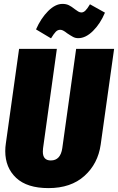

<svg xmlns="http://www.w3.org/2000/svg" viewBox="-20 -947 606 986"><path d="M497 -204Q483 -106 413.5 -43.5Q344 19 229 19Q119 19 63 -33.5Q7 -86 7 -171Q7 -191 10 -210L78 -696H272L201 -185Q200 -179 200 -168Q200 -123 241 -123Q291 -123 300 -187L371 -696H566ZM325 -776Q323 -778 315 -783.5Q307 -789 301 -791.5Q295 -794 289 -794Q276 -794 266 -783.5Q256 -773 242 -750L165 -796Q190 -853 227 -890Q264 -927 301 -927Q320 -927 334 -920Q348 -913 364 -900Q373 -893 381.5 -888Q390 -883 398 -883Q409 -883 419 -893Q429 -903 442 -925L519 -882Q495 -825 457.5 -788Q420 -751 382 -751Q367 -751 355 -757.5Q343 -764 325 -776Z"/></svg>

Font: Fira Sans Extra Condensed Black
Style: Italic
Weight: 900
Width: 3
Italic angle: -8°
Designer: Carrois Corporate & Edenspiekermann AG
Foundry: Carrois Corporate GbR & Edenspiekermann AG
Version: Version 4.203